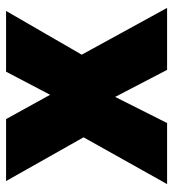

<svg xmlns="http://www.w3.org/2000/svg" viewBox="11 -581 570 632"><g transform="rotate(-90 296.0 -265.0)"><path d="M6 0 160 -275 16 -530H220L300 -385L376 -530H576L432 -281L586 0H382L293 -171L207 0Z"/></g></svg>

Font: Golos Text ExtraBold
Style: Regular
Weight: 800
Designer: A.Korolkova, Vitaly Kuzmin
Foundry: ParaType Ltd
Version: Version 2.004